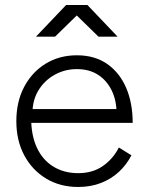

<svg xmlns="http://www.w3.org/2000/svg" viewBox="-20 -732 583 764"><path d="M291 12Q219 12 163.5 -21.5Q108 -55 76.5 -114Q45 -173 45 -250Q45 -327 76 -386Q107 -445 161.5 -478.5Q216 -512 286 -512Q357 -512 406.5 -477.5Q456 -443 482 -382.5Q508 -322 508 -243H81L104 -262Q104 -193 127 -144Q150 -95 192.5 -69Q235 -43 291 -43Q349 -43 389.5 -71.5Q430 -100 453 -145L503 -114Q484 -77 453.5 -48.5Q423 -20 382 -4Q341 12 291 12ZM109 -280 84 -298H469L444 -279Q444 -332 424.5 -372Q405 -412 370 -434.5Q335 -457 286 -457Q238 -457 197.5 -434.5Q157 -412 133 -372.5Q109 -333 109 -280ZM372 -586 244 -711V-712H328L448 -586ZM123 -586 243 -712H327V-711L199 -586Z"/></svg>

Font: Figtree Light Light
Style: Regular
Weight: 300
Version: Version 2.001;gftools[0.9.30]